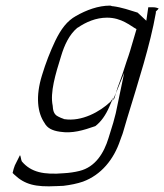

<svg xmlns="http://www.w3.org/2000/svg" viewBox="-20 -500 586 685"><path d="M130 -232C106 -155 114 -97 139 -61C148 -44 165 -34 194 -30C238 -23 277 -35 320 -50C340 -65 357 -89 370 -119L384 -152C380 -146 378 -142 374 -137L373 -136C337 -102 272 -65 209 -75H208L207 -76C200 -78 194 -81 188 -84C170 -92 169 -110 168 -123C158 -170 178 -236 198 -300C210 -340 227 -376 255 -400L256 -401H257C286 -421 322 -437 362 -437C414 -437 445 -408 467 -396L444 -318C440 -306 437 -295 432 -282C422 -250 412 -220 399 -186L393 -166L423 -240L393 -96C390 -84 387 -73 384 -62L367 -7C351 45 321 96 263 110C247 114 227 117 208 118C137 124 91 115 58 76C55 72 54 54 51 54L33 90C30 98 27 107 25 117C26 119 30 121 31 123C68 158 106 168 181 164H182C190 164 197 163 206 163C231 160 256 155 276 148C341 124 386 69 409 0C412 -10 417 -20 419 -28L434 -79C473 -207 516 -340 536 -454V-459C539 -462 544 -466 546 -470C541 -472 534 -474 527 -474H509L502 -426L471 -455C445 -463 414 -474 382 -478H380C376 -479 375 -480 373 -480C330 -480 288 -464 251 -443C219 -425 198 -397 177 -354C159 -316 143 -275 130 -232ZM380 -137C382 -141 385 -146 388 -149L394 -169Z"/></svg>

Font: SolarCharger
Style: 152
Weight: 100
Designer: Mew Too
Foundry: Cannot Into Space Fonts/KineticPlasma Fonts
Version: Version 1.100